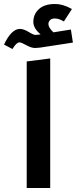

<svg xmlns="http://www.w3.org/2000/svg" viewBox="-75 -936 383 956"><path d="M125 -699Q109 -697 100 -697Q81 -697 56 -711Q31 -725 22 -725Q7 -725 -13 -692L-55 -714Q-18 -792 24 -792Q43 -792 67.5 -777Q92 -762 102 -762Q106 -762 122 -764L127 -765Q91 -795 91 -827Q91 -865 118.5 -890.5Q146 -916 198 -916Q240 -916 283 -891L243 -829Q219 -844 198 -844Q182 -844 174 -835.5Q166 -827 166 -816Q166 -799 191 -775L278 -789L288 -724ZM58 0V-630L175 -645V0Z"/></svg>

Font: FiraGO SemiBold
Style: Regular
Weight: 600
Designer: bBox Type
Foundry: bBox Type GmbH
Version: Version 1.001;PS 001.001;hotconv 1.0.88;makeotf.lib2.5.64775